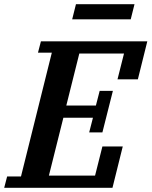

<svg xmlns="http://www.w3.org/2000/svg" viewBox="-50 -895 722 915"><path d="M-16 -54H50L197 -644H131L145 -698H652L607 -517H510L541 -640H328L266 -392H407L425 -462H488L438 -264H375L393 -334H252L183 -58H403L438 -197H535L486 0H-30ZM312 -875H591L573 -803H294Z"/></svg>

Font: IBM Plex Serif SemiBold
Style: Italic
Weight: 600
Italic angle: -14°
Designer: Mike Abbink, Paul van der Laan, Pieter van Rosmalen
Foundry: Bold Monday
Version: Version 2.5